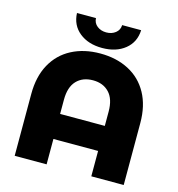

<svg xmlns="http://www.w3.org/2000/svg" viewBox="-129 -1021 1051 1133"><g transform="rotate(15 397.0 -454.5)"><path d="M730 -378V0H532V-155H259V0H64V-378Q64 -484 105.5 -559.5Q147 -635 222.5 -674.5Q298 -714 397 -714Q496 -714 571.5 -674.5Q647 -635 688.5 -559.5Q730 -484 730 -378ZM532 -308V-395Q532 -472 495 -511Q458 -550 396 -550Q333 -550 296 -511Q259 -472 259 -395V-308ZM201 -909H317Q318 -879 341 -861Q364 -843 397 -843Q430 -843 453 -861Q476 -879 477 -909H593Q590 -835 536 -791.5Q482 -748 397 -748Q312 -748 258 -791.5Q204 -835 201 -909Z"/></g></svg>

Font: Montserrat Alternates ExtraBold
Style: Regular
Weight: 800
Designer: Julieta Ulanovsky
Foundry: Julieta Ulanovsky
Version: Version 7.200